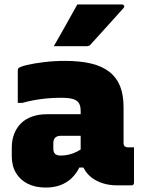

<svg xmlns="http://www.w3.org/2000/svg" viewBox="-20 -834 640 864"><path d="M536 -352Q536 -332 536 -312Q536 -292 536 -271.5Q536 -251 536 -230.5Q536 -210 536 -190Q536 -184 538.5 -179Q541 -174 547 -173Q548 -172 550 -171.5Q552 -171 555 -171Q556 -171 557 -171Q558 -171 560 -171H583Q583 -131 583 -91Q583 -51 583 -11Q583 -6 580 -3Q577 0 572 0Q567 0 544.5 0Q522 0 505 0Q473 0 443.5 -9Q414 -18 391.5 -35.5Q369 -53 356 -79Q343 -105 343 -140Q343 -173 343 -206Q343 -239 343 -272Q343 -283 343 -293Q343 -303 343 -313.5Q343 -324 343 -334Q343 -357 335 -370Q327 -383 308 -388.5Q289 -394 254 -394Q224 -394 195 -391.5Q166 -389 137.5 -384Q109 -379 80 -371H60Q60 -408 60 -444.5Q60 -481 60 -517Q60 -521 61 -523.5Q62 -526 63 -527Q70 -534 101.5 -541.5Q133 -549 178.5 -554.5Q224 -560 272 -560Q341 -560 390.5 -548Q440 -536 472.5 -510.5Q505 -485 520.5 -446Q536 -407 536 -352ZM220 -166Q220 -149 228 -141.5Q236 -134 253 -134Q273 -134 291 -138.5Q309 -143 326 -151.5Q343 -160 360 -173L369 -80H337Q323 -52 302 -32Q281 -12 252 -1Q223 10 186 10Q139 10 105 -7Q71 -24 52 -55.5Q33 -87 33 -131V-170Q33 -204 44 -232Q55 -260 75 -279.5Q95 -299 124.5 -309.5Q154 -320 192 -320Q230 -320 264.5 -320Q299 -320 328.5 -320Q358 -320 380 -320Q388 -320 392 -310Q396 -300 397.5 -279Q399 -258 399 -223Q375 -223 351 -223Q327 -223 302.5 -223Q278 -223 254 -223Q246 -223 239.5 -221Q233 -219 228 -214Q224 -210 222 -204Q220 -198 220 -190ZM328 -814Q381 -814 429.5 -814Q478 -814 529 -814Q535 -814 538 -808.5Q541 -803 536 -798Q511 -770 488 -744.5Q465 -719 441 -692.5Q417 -666 387 -633Q385 -630 380 -628Q375 -626 368 -626Q332 -626 293.5 -626Q255 -626 222 -626Q240 -657 257.5 -688Q275 -719 292.5 -750.5Q310 -782 328 -814Z"/></svg>

Font: Recursive Monospace Black
Style: Regular
Weight: 900
Version: Version 1.047